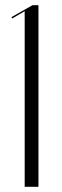

<svg xmlns="http://www.w3.org/2000/svg" viewBox="-20 -719 240 739"><path d="M75 0V-676L27 -648L24 -653L105 -699H128V0Z"/></svg>

Font: Moniqa Cond Display
Style: Regular
Weight: 400
Width: 3
Designer: Rajesh Rajput
Foundry: Rajesh Rajput
Version: Version 1.000